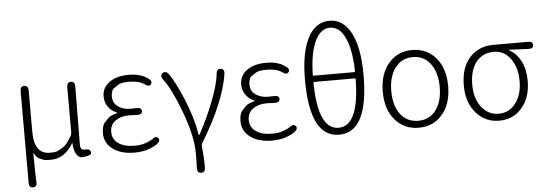

<svg xmlns="http://www.w3.org/2000/svg" viewBox="-58 -994 3924 1378"><g transform="rotate(-5 1903.5 -304.5)"><path d="M129 198Q100 199 100 163V-497Q100 -533 129 -533Q158 -533 158 -497V-199Q158 -39 271 -39Q318 -39 335 -50Q351 -60 367 -69Q395 -86 429 -146Q436 -158 436 -172V-497Q436 -533 465 -533Q494 -533 494 -497L490 -78Q490 -37 523 -40Q556 -44 564 -22Q571 0 543 6L535 8Q515 13 494 13Q475 13 458 -12.5Q441 -38 438 -92Q438 -97 435 -93Q373 12 273 12Q230 12 220 7Q204 0 188 -7Q172 -14 154 -47Q152 -51 152 -46V-29Q153 117 156 161Q159 197 129 198Z M876 13Q779 13 720.5 -30.5Q662 -74 662 -145Q662 -200 685 -223Q697 -236 709 -249Q727 -268 769 -278Q776 -280 776 -282.5Q776 -285 768 -288Q735 -301 712.5 -333.5Q690 -366 690 -407Q690 -474 747 -512Q799 -547 881 -547Q969 -547 1022 -507Q1051 -486 1036 -466Q1022 -447 993 -468Q953 -497 882 -497Q824 -497 803 -483Q788 -473 773 -463Q749 -448 749 -402Q749 -356 783 -331Q820 -303 875 -303Q893 -303 911 -304H919Q955 -305 955 -280Q955 -254 919 -255L895 -256Q877 -257 859 -257Q801 -257 761.5 -229Q722 -201 722 -148.5Q722 -96 765 -66Q808 -36 883 -36Q929 -36 965 -50Q1001 -64 1011 -72Q1039 -95 1055 -76Q1070 -56 1042 -34Q1021 -18 977.5 -2.5Q934 13 876 13Z M1341 199Q1311 198 1312 162L1314 91Q1314 73 1314 55Q1314 -68 1245 -252Q1180 -423 1126 -492Q1104 -521 1126 -538Q1149 -555 1171 -526Q1214 -466 1268 -337Q1326 -197 1345 -78Q1346 -72 1348.5 -72Q1351 -72 1355 -80Q1421 -206 1456 -298Q1506 -426 1512 -499Q1515 -535 1544 -532Q1573 -529 1568 -493Q1554 -400 1505 -280Q1458 -164 1366 -12Q1360 -1 1361 12Q1370 88 1370 163Q1370 199 1341 199Z M1867 13Q1770 13 1711.5 -30.5Q1653 -74 1653 -145Q1653 -200 1676 -223Q1688 -236 1700 -249Q1718 -268 1760 -278Q1767 -280 1767 -282.5Q1767 -285 1759 -288Q1726 -301 1703.5 -333.5Q1681 -366 1681 -407Q1681 -474 1738 -512Q1790 -547 1872 -547Q1960 -547 2013 -507Q2042 -486 2027 -466Q2013 -447 1984 -468Q1944 -497 1873 -497Q1815 -497 1794 -483Q1779 -473 1764 -463Q1740 -448 1740 -402Q1740 -356 1774 -331Q1811 -303 1866 -303Q1884 -303 1902 -304H1910Q1946 -305 1946 -280Q1946 -254 1910 -255L1886 -256Q1868 -257 1850 -257Q1792 -257 1752.5 -229Q1713 -201 1713 -148.5Q1713 -96 1756 -66Q1799 -36 1874 -36Q1920 -36 1956 -50Q1992 -64 2002 -72Q2030 -95 2046 -76Q2061 -56 2033 -34Q2012 -18 1968.5 -2.5Q1925 13 1867 13Z M2140 -400Q2140 -596 2195.5 -702Q2251 -808 2351 -808Q2451 -808 2506.5 -702Q2562 -596 2562 -400Q2562 13 2351 13Q2140 13 2140 -400ZM2503 -375Q2503 -380 2498 -380H2204Q2199 -380 2199 -375Q2203 -37 2351 -37Q2499 -37 2503 -375ZM2199 -430Q2199 -425 2204 -425H2498Q2503 -425 2503 -430Q2500 -589 2458 -676Q2418 -758 2351 -758Q2284 -758 2244 -676Q2202 -589 2199 -430Z M2757 -60Q2689 -136 2689 -266.5Q2689 -397 2757 -474Q2822 -547 2924.5 -547Q3027 -547 3092 -474Q3160 -397 3160 -266.5Q3160 -136 3092 -60Q3027 13 2924.5 13Q2822 13 2757 -60ZM2797 -99Q2844 -37 2925 -37Q3006 -37 3052.5 -99Q3099 -161 3099 -265.5Q3099 -370 3052 -433Q3005 -496 2924.5 -496Q2844 -496 2797 -433Q2750 -370 2750 -265.5Q2750 -161 2797 -99Z M3342 -58Q3272 -134 3272 -261Q3272 -394 3344 -468Q3408 -533 3508 -533H3758Q3794 -533 3793 -507Q3793 -481 3757 -482L3622 -488Q3617 -488 3617 -486Q3617 -484 3625 -480Q3672 -454 3702 -395.5Q3732 -337 3732 -256Q3732 -131 3665 -57Q3602 13 3504.5 13Q3407 13 3342 -58ZM3674 -259Q3674 -352 3631 -415Q3584 -483 3507 -483Q3430 -483 3383 -428Q3333 -368 3333 -261Q3333 -160 3382 -98.5Q3431 -37 3505 -37Q3579 -37 3626.5 -98Q3674 -159 3674 -259Z"/></g></svg>

Font: Resource Han Rounded KR Light
Style: Regular
Weight: 300
Designer: Cyano Hao (round all glyphs); Ryoko NISHIZUKA 西塚涼子 (kana, bopomofo & ideographs); Paul D. Hunt (Latin, Greek & Cyrillic)
Foundry: Cyano Hao
Version: 0.990